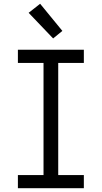

<svg xmlns="http://www.w3.org/2000/svg" viewBox="-20 -999 540 1019"><path d="M75 0V-70H211V-665H75V-735H425V-665H289V-70H425V0ZM262 -795 132 -931 193 -979 311 -835Z"/></svg>

Font: Iosevka Curly Slab
Style: Regular
Weight: 400
Monospace: yes
Designer: Belleve Invis
Foundry: Belleve Invis
Version: Version 22.1.2; ttfautohint (v1.8.4)